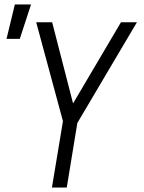

<svg xmlns="http://www.w3.org/2000/svg" viewBox="-20 -834 640 854"><path d="M211 0 260 -295 141 -735H212L305 -374L518 -735H589L324 -287L277 0ZM9 -661 46 -814H118L68 -661Z"/></svg>

Font: Iosevka Aile Light Oblique
Style: Regular
Weight: 300
Italic angle: -9°
Designer: Belleve Invis
Foundry: Belleve Invis
Version: Version 31.1.0; ttfautohint (v1.8.4)